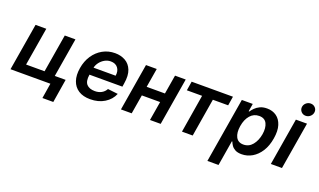

<svg xmlns="http://www.w3.org/2000/svg" viewBox="-92 -1323 3468 2085"><g transform="rotate(20 1641.5 -280.5)"><path d="M572.1 -545.5 481.2 0H20.2L111.2 -545.5H235.4L161.9 -105.5H375.4L448.9 -545.5ZM622.5 -95.9 578.5 175.4H452.8L496.8 -95.9Z M942.8 10.7Q860.8 10.7 807.2 -23.8Q753.6 -58.2 732.1 -121.3Q710.6 -184.3 724.8 -269.5Q738.6 -353.7 781.2 -417.4Q823.9 -481.2 888 -516.9Q952.1 -552.6 1029.8 -552.6Q1096.9 -552.6 1148.8 -523.4Q1200.6 -494.3 1224.8 -433.4Q1248.9 -372.5 1233 -277L1226.9 -237.6H846.6L846.2 -235.8Q834.2 -159.1 865.2 -124.3Q896.3 -89.5 961.3 -89.5Q1003.6 -89.5 1036.6 -107.2Q1069.6 -125 1088.8 -159.8L1206.3 -146.3Q1177.2 -75.3 1107.8 -32.3Q1038.4 10.7 942.8 10.7ZM861.9 -324.2H1117.2Q1126.4 -380 1098.7 -416.2Q1071 -452.4 1015.3 -452.4Q978.3 -452.4 946 -433.9Q913.7 -415.5 891.3 -386.2Q869 -356.9 861.9 -324.2Z M1511.7 -545.5 1475.1 -326H1686.4L1723 -545.5H1846.6L1755.7 0H1632.1L1669 -220.5H1457.7L1420.8 0H1296.5L1387.4 -545.5Z M1898.1 -440 1915.1 -545.5H2392.4L2375.4 -440H2198.5L2125.7 0H2001.8L2074.2 -440Z M2370 204.5 2495 -545.5H2621.4L2606.5 -455.3H2614.3Q2627.1 -475.1 2649 -497.7Q2670.8 -520.2 2704.5 -536.4Q2738.3 -552.6 2786.2 -552.6Q2849.4 -552.6 2894.9 -520.2Q2940.3 -487.9 2960 -425.4Q2979.8 -362.9 2964.5 -272Q2949.9 -182.2 2910 -119.3Q2870 -56.5 2813.6 -23.4Q2757.1 9.6 2692.8 9.6Q2646 9.6 2617.7 -6Q2589.5 -21.7 2574.6 -43.9Q2559.7 -66.1 2552.9 -85.9H2546.9L2498.6 204.5ZM2575.6 -272.7Q2562.9 -193.5 2588.2 -144.7Q2613.6 -95.9 2675.1 -95.9Q2738.6 -95.9 2779.5 -146Q2820.3 -196 2833.5 -272.7Q2845.9 -349.1 2821.6 -398.1Q2797.2 -447.1 2733 -447.1Q2670.8 -447.1 2629.6 -399.7Q2588.4 -352.3 2575.6 -272.7Z M3028.8 0 3119.7 -545.5H3248.2L3157.3 0ZM3203.8 -620.7Q3173.3 -620.7 3152.9 -641.9Q3132.5 -663 3133.9 -692.8Q3135.7 -722.7 3158.7 -743.8Q3181.8 -764.9 3212.4 -764.9Q3243.3 -764.9 3264 -743.8Q3284.8 -722.7 3282.7 -692.8Q3280.5 -663 3257.6 -641.9Q3234.7 -620.7 3203.8 -620.7Z"/></g></svg>

Font: Inter UI Semi Bold
Style: Italic
Weight: 600
Italic angle: -9.39999°
Designer: Rasmus Andersson
Foundry: rsms
Version: 3.2;8d6f07862